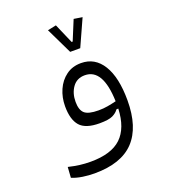

<svg xmlns="http://www.w3.org/2000/svg" viewBox="-142 -663 870 988"><g transform="rotate(-20 293.0 -169.0)"><path d="M206.5 223.1Q174.8 223.1 142.1 218.3Q109.4 213.4 83 202.6L86.9 144.5Q119.6 152.3 147.9 156Q176.3 159.7 208 159.7Q321.3 159.7 375.5 108.2Q429.7 56.6 434.1 -48.8L423.8 -48.3Q412.6 -31.7 390.6 -21Q368.7 -10.3 318.4 -10.3Q241.7 -10.3 211.2 -45.4Q180.7 -80.6 180.7 -152.8Q180.7 -201.2 199 -242.7Q217.3 -284.2 251.5 -309.3Q285.6 -334.5 333 -334.5Q409.2 -334.5 451.2 -266.4Q493.2 -198.2 493.2 -72.8Q493.2 74.2 422.9 148.7Q352.5 223.1 206.5 223.1ZM434.1 -88.9Q428.7 -269 330.1 -269Q286.6 -269 262.9 -236.1Q239.3 -203.1 239.3 -156.2Q239.3 -111.8 259.8 -93.3Q280.3 -74.7 336.4 -74.7Q362.8 -74.7 386.7 -78.9Q410.6 -83 434.1 -88.9ZM301.3 -407.7 231.9 -551.3 278.8 -561 325.7 -453.1H331.5L376 -561L422.4 -553.7L356.4 -407.7Z"/></g></svg>

Font: CaskaydiaMono NF Light
Style: Regular
Weight: 300
Designer: Aaron Bell
Foundry: Saja Typeworks
Version: Version 2111.001; ttfautohint (v1.8.4);Nerd Fonts 3.1.1